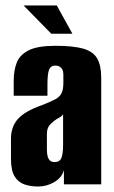

<svg xmlns="http://www.w3.org/2000/svg" viewBox="-20 -672 414 700"><path d="M119 8Q92 8 69.5 0.5Q47 -7 33.5 -28.5Q20 -50 20 -92V-166Q20 -211 46.5 -239.5Q73 -268 134 -289Q164 -301 180.5 -309.5Q197 -318 204 -331.5Q211 -345 211 -370V-400Q211 -411 207.5 -418Q204 -425 197.5 -429Q191 -433 182 -433Q165 -433 159 -418Q153 -403 153 -365V-323H30V-378Q30 -415 41 -443.5Q52 -472 84.5 -488.5Q117 -505 182 -505Q248 -505 284 -494.5Q320 -484 334.5 -458.5Q349 -433 349 -389V0H213V-52Q206 -25 178.5 -8.5Q151 8 119 8ZM179 -81Q198 -81 204 -96.5Q210 -112 210 -143V-256Q207 -249 196.5 -243.5Q186 -238 177 -231Q164 -221 157.5 -211Q151 -201 151 -182V-126Q151 -111 154 -101Q157 -91 163 -86Q169 -81 179 -81ZM167 -549 66 -652H187L244 -549Z"/></svg>

Font: Alumni Sans Thin ExtraBold
Style: Regular
Weight: 800
Version: Version 1.018